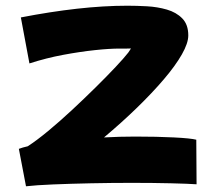

<svg xmlns="http://www.w3.org/2000/svg" viewBox="-20 -573 754 672"><path d="M71 79 46 -52Q59 -57 77 -61Q108 -81 148.5 -114.5Q189 -148 232 -188Q275 -228 315 -267.5Q355 -307 385 -339Q415 -371 429 -389Q434 -396 436 -399.5Q438 -403 438 -404Q438 -403 424 -403Q410 -403 399 -403Q363 -403 311.5 -397.5Q260 -392 201 -381Q142 -370 83 -351L53 -512Q156 -532 249.5 -542.5Q343 -553 426 -553Q458 -553 494.5 -551Q531 -549 564 -539.5Q597 -530 618 -508.5Q639 -487 639 -449Q639 -422 616.5 -382.5Q594 -343 553.5 -295.5Q513 -248 459.5 -196Q406 -144 344 -92Q399 -95 453 -95Q530 -95 589 -92Q648 -89 667 -84L668 72Q640 70 578 68.5Q516 67 441 67Q371 67 298.5 68.5Q226 70 165.5 72.5Q105 75 71 79Z"/></svg>

Font: KN Bobohei
Style: Bold
Weight: 700
Designer: Kingnam Type Foundry
Version: Version 1.710;March 18, 2023